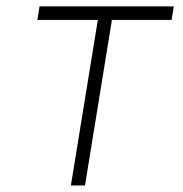

<svg xmlns="http://www.w3.org/2000/svg" viewBox="-20 -565 558 585"><path d="M93.8 -504.3 100.5 -545.5H509.6L502.8 -504.3H321L239 0H196L278.1 -504.3Z"/></svg>

Font: Inter P Extra Light
Style: Italic
Weight: 200
Italic angle: 9.39999°
Designer: Rasmus Andersson
Foundry: rsms
Version: Version 3.018;git-588b23468